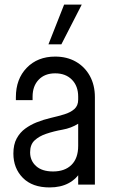

<svg xmlns="http://www.w3.org/2000/svg" viewBox="-20 -800 494 832"><path d="M194.8 12.2Q120.1 12.2 79.1 -29.2Q38 -70.8 38 -134.6Q38 -174 52.4 -200.2Q66.8 -226.4 89.5 -242.8Q112.2 -259.2 137.8 -269.5Q168.5 -281.8 200.2 -289.1Q231.9 -296.4 258.8 -304.6Q285.8 -312.9 302.2 -327.4Q318.8 -342 318.8 -368.2V-381.2Q318.8 -427 291.7 -454.6Q264.6 -482.2 219.2 -482.2Q173.9 -482.2 147.6 -454.6Q121.2 -427 121.2 -381.2V-366.2H48.8V-378.8Q48.8 -457.8 95.9 -506.2Q143 -554.8 219.2 -554.8Q270.1 -554.8 308.8 -532.7Q347.5 -510.6 369.4 -470.9Q391.2 -431.2 391.2 -378.8V0H318.8V-74.8L331 -58.8Q312.1 -25 277.6 -6.4Q243.1 12.2 194.8 12.2ZM209.9 -57Q260.9 -57 289.8 -85.6Q318.8 -114.2 318.8 -168V-263.8Q288.5 -244.8 250.9 -238.1Q213.4 -231.5 179.5 -220Q149.4 -209.8 129.9 -191.6Q110.5 -173.5 110.5 -140Q110.5 -103.6 136.4 -80.3Q162.2 -57 209.9 -57ZM190 -608 257.8 -780H334.2L246 -608Z"/></svg>

Font: Mohave Light
Style: Regular
Weight: 300
Designer: Gumpita Rahayu
Foundry: Tokotype
Version: Version 2.003